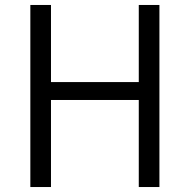

<svg xmlns="http://www.w3.org/2000/svg" viewBox="-20 -752 762 772"><path d="M102 0H185V-350H538V0H621V-732H538V-422H185V-732H102Z"/></svg>

Font: ChiuKong Gothic MN Normal
Style: Regular
Weight: 350
Designer: Ryoko NISHIZUKA 西塚涼子 (kana, bopomofo & ideographs); Paul D. Hunt (Latin, Greek & Cyrillic); Sandoll Communications 산돌커뮤니
Foundry: Adobe
Version: Version 1.300